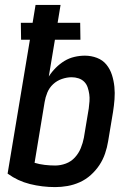

<svg xmlns="http://www.w3.org/2000/svg" viewBox="-20 -755 540 783"><path d="M205 8Q152 8 102 -4.5Q52 -17 11 -47L102 -593H66L65 -662H113L125 -735H227L215 -662H307L308 -593H204L179 -443Q191 -462 207.5 -478.5Q224 -495 243 -506.5Q262 -518 283.5 -523Q305 -528 326 -528Q352 -528 375.5 -519Q399 -510 414 -491.5Q429 -473 436.5 -449.5Q444 -426 446.5 -401Q449 -376 447 -350Q445 -324 441 -299L421 -179Q417 -154 408.5 -129Q400 -104 385.5 -82Q371 -60 350.5 -41.5Q330 -23 305.5 -12Q281 -1 255.5 3.5Q230 8 205 8ZM205 -80Q227 -80 248.5 -88Q270 -96 285.5 -113Q301 -130 309.5 -151Q318 -172 322 -193L342 -313Q344 -328 345 -342.5Q346 -357 344 -371Q342 -385 337.5 -398.5Q333 -412 323.5 -421.5Q314 -431 300.5 -435.5Q287 -440 272 -440Q253 -440 232.5 -433Q212 -426 196.5 -411.5Q181 -397 173 -377.5Q165 -358 162 -339L121 -91Q141 -85 162.5 -82.5Q184 -80 205 -80Z"/></svg>

Font: Iosevka SS18 Semibold
Style: Italic
Weight: 600
Italic angle: -9°
Monospace: yes
Designer: Belleve Invis
Foundry: Belleve Invis
Version: Version 25.1.1; ttfautohint (v1.8.4)